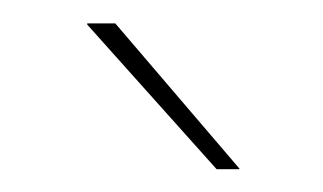

<svg xmlns="http://www.w3.org/2000/svg" viewBox="-20 -700 276 164"><path d="M78.5 -680 184.5 -556V-555.5H165L54.5 -679V-680Z"/></svg>

Font: Anek Latin Medium Thin
Style: Regular
Weight: 250
Version: Version 1.003